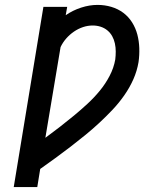

<svg xmlns="http://www.w3.org/2000/svg" viewBox="-20 -763 640 783"><path d="M36 0 157 -735H254L248 -701Q277 -721 311 -732Q345 -743 378 -743Q407 -743 434 -735Q461 -727 482.5 -711Q504 -695 518.5 -672Q533 -649 540 -622.5Q547 -596 548 -567Q549 -538 545 -510Q539 -474 524 -440Q509 -406 487 -374.5Q465 -343 439 -315.5Q413 -288 385 -262Q357 -236 327.5 -212Q298 -188 267.5 -164.5Q237 -141 206 -118.5Q175 -96 144 -74L132 0ZM165 -201Q195 -223 224 -245.5Q253 -268 281.5 -291.5Q310 -315 337 -340Q364 -365 387 -393Q410 -421 427 -453.5Q444 -486 450 -520Q452 -536 452 -553Q452 -570 448.5 -586Q445 -602 437.5 -615.5Q430 -629 418 -639Q406 -649 390.5 -654Q375 -659 358 -659Q338 -659 318.5 -652.5Q299 -646 281.5 -634Q264 -622 250 -606Q236 -590 227 -571Z"/></svg>

Font: Iosevka Slab MdExObl
Style: Regular
Weight: 500
Width: 7
Italic angle: -9°
Monospace: yes
Designer: Belleve Invis
Foundry: Belleve Invis
Version: Version 11.1.1; ttfautohint (v1.8.3)